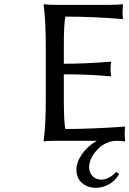

<svg xmlns="http://www.w3.org/2000/svg" viewBox="-20 -671 616 915"><path d="M284.2 -200.2Q284.2 -83.5 292 -56.2Q351.6 -56.2 422.1 -59.1Q492.7 -62 533.2 -64.9L574.2 -67.9L576.2 -64Q574.2 -48.3 574.2 -30.8Q574.2 -28.3 576.2 0L574.2 2.9Q555.7 0 532.2 0Q479 3.4 441.9 44.4Q404.8 85.4 404.8 126Q404.8 150.9 420.7 168Q436.5 185.1 462.9 185.1Q498.5 185.1 533.2 148.9L547.9 157.2Q531.2 189.9 499.8 207Q468.3 224.1 438 224.1Q397 224.1 370.6 200.9Q344.2 177.7 344.2 138.2Q344.2 102.1 371.1 63.2Q397.9 24.4 441.9 0H241.2Q225.6 0 212.4 0.7Q199.2 1.5 194.3 2L189 2.9L188 0Q198.2 -71.3 198.2 -200.2V-448.2Q198.2 -572.8 188 -647.9L189.9 -650.9Q207 -647.9 241.2 -647.9H503.9Q540 -647.9 564 -650.9L565.9 -647.9Q564 -619.6 564 -609.9Q564 -599.6 565.9 -584L564 -580.1Q425.3 -591.8 292 -591.8Q284.2 -564.5 284.2 -448.2V-367.2Q388.7 -367.2 506.8 -377L509.8 -374Q506.8 -360.8 506.8 -341.8Q506.8 -323.2 509.8 -310.1L506.8 -307.1Q408.7 -316.9 284.2 -316.9Z"/></svg>

Font: Linear Smooth
Style: Regular
Weight: 400
Designer: Philipp H. Poll, Flanker
Foundry: Philipp H. Poll, reworked by Flanker
Version: Version 1.061 | FøM Fix